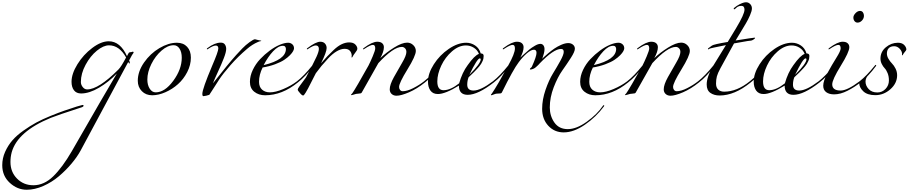

<svg xmlns="http://www.w3.org/2000/svg" viewBox="-579 -831 8078 1707"><path d="M-341 856Q-425 856 -492 794.5Q-559 733 -559 638Q-559 576 -533.5 519Q-508 462 -469.5 417.5Q-431 373 -371 330.5Q-311 288 -256.5 258.5Q-202 229 -129.5 199.5Q-57 170 -7.5 153Q42 136 104 116Q152 102 155 102Q164 102 164 109Q164 112 162 114.5Q160 117 155.5 119.5Q151 122 147.5 123Q144 124 136.5 126.5Q129 129 126 130Q-66 192 -128 217Q-423 338 -475 523Q-486 564 -486 609Q-486 698 -427.5 757Q-369 816 -282 816Q-187 816 -105.5 736.5Q-24 657 59 514Q361 -12 459 -176H458Q389 -103 302 -51.5Q215 0 142 0Q100 0 78.5 -28.5Q57 -57 57 -104Q57 -175 109.5 -260Q162 -345 241 -404.5Q320 -464 388 -464Q490 -464 550 -332L556 -344Q562 -357 566 -361.5Q570 -366 579 -367Q588 -368 589 -368Q590 -368 595.5 -370Q601 -372 603 -372Q604 -372 606.5 -370Q609 -368 609 -366Q609 -360 603 -354Q599 -350 594 -340.5Q589 -331 581.5 -317Q574 -303 569 -294Q575 -282 575 -274Q575 -266 569 -266Q568 -266 561 -280L138 507Q107 564 57 623.5Q7 683 -55.5 736Q-118 789 -194 822.5Q-270 856 -341 856ZM542 -320Q482 -428 390 -428Q341 -428 282.5 -380.5Q224 -333 182 -255Q140 -177 140 -102Q140 -78 156.5 -57Q173 -36 196 -36Q297 -36 474 -213Q499 -238 542 -320Z M994 -451Q1051 -451 1084.5 -415Q1118 -379 1118 -319Q1118 -253 1085.5 -190Q1053 -127 1003 -82.5Q953 -38 891.5 -11Q830 16 774 16Q718 16 682 -20.5Q646 -57 646 -113Q646 -195 701.5 -275Q757 -355 838 -403Q919 -451 994 -451ZM965 -429Q912 -429 857 -381Q802 -333 766.5 -261.5Q731 -190 731 -124Q731 -75 752 -42.5Q773 -10 805 -10Q886 -10 961.5 -112.5Q1037 -215 1037 -318Q1037 -367 1017.5 -398Q998 -429 965 -429Z M1616 -395Q1537 -328 1470.5 -252Q1404 -176 1370 -124.5Q1336 -73 1311 -32.5Q1286 8 1282 12Q1281 13 1254 20Q1230 24 1229 24Q1220 24 1220 3Q1220 -40 1308 -248Q1362 -373 1362 -400Q1362 -426 1340 -426Q1316 -426 1274 -398Q1265 -392 1264 -392Q1260 -392 1260 -396Q1260 -400 1266 -404Q1330 -452 1384 -452Q1409 -452 1420.5 -435.5Q1432 -419 1432 -396Q1432 -368 1411 -314Q1390 -260 1358 -191Q1326 -122 1314 -90Q1453 -267 1520 -341Q1546 -369 1575 -400Q1604 -430 1639.5 -456Q1675 -482 1688 -482L1720 -474Q1724 -473 1730.5 -472Q1737 -471 1740.5 -470Q1744 -469 1744 -467Q1744 -466 1740 -465.5Q1736 -465 1728.5 -463Q1721 -461 1715 -458Q1663 -436 1616 -395Z M1765 -252Q1963 -300 1963 -396Q1963 -407 1956.5 -415.5Q1950 -424 1937 -424Q1895 -424 1849 -375Q1803 -326 1765 -252ZM1778 16Q1721 16 1682 -15Q1643 -46 1643 -103Q1643 -156 1668.5 -209.5Q1694 -263 1733.5 -305Q1773 -347 1819 -381Q1865 -415 1908.5 -433Q1952 -451 1983 -451Q2004 -451 2019.5 -437.5Q2035 -424 2035 -401Q2035 -392 2027 -376.5Q2019 -361 1998.5 -340Q1978 -319 1948 -299Q1918 -279 1867.5 -260Q1817 -241 1756 -231Q1724 -167 1724 -104Q1724 -58 1751 -34Q1778 -10 1821 -10Q1870 -10 1939 -39Q2008 -68 2061 -108Q2123 -156 2197 -248Q2201 -254 2205 -254Q2209 -254 2209 -250Q2209 -248 2207 -244Q2139 -152 2069 -98Q1929 16 1778 16Z M2485 -397Q2452 -397 2414.5 -375Q2377 -353 2338.5 -311.5Q2300 -270 2279 -244.5Q2258 -219 2229 -180Q2144 -8 2125 12Q2120 18 2116 18Q2105 18 2086 -6Q2068 -26 2068 -32Q2068 -44 2085 -66Q2090 -73 2141 -142Q2214 -280 2235 -326.5Q2256 -373 2256 -396Q2256 -427 2228 -427Q2207 -427 2163 -398Q2154 -392 2153 -392Q2149 -392 2149 -396Q2149 -400 2155 -404Q2230 -460 2268 -460Q2296 -460 2310.5 -443.5Q2325 -427 2325 -404Q2325 -368 2275 -268Q2313 -311 2331.5 -331Q2350 -351 2387.5 -386.5Q2425 -422 2459 -438Q2493 -454 2525 -454Q2562 -454 2580 -435.5Q2598 -417 2598 -398Q2598 -385 2579 -362Q2571 -353 2564.5 -342Q2558 -331 2555 -325.5Q2552 -320 2551 -320Q2546 -320 2546 -323Q2546 -324 2547 -328Q2548 -332 2548 -335Q2548 -360 2532.5 -378.5Q2517 -397 2485 -397Z M2834 -411Q2834 -372 2802 -314Q2854 -364 2924.5 -408Q2995 -452 3041 -452Q3072 -452 3095 -430Q3118 -408 3118 -378Q3118 -335 3043.5 -214Q2969 -93 2969 -58Q2969 -42 2978 -31Q2987 -20 3001 -20Q3041 -20 3095 -47.5Q3149 -75 3191 -108Q3253 -156 3327 -248Q3331 -254 3335 -254Q3339 -254 3339 -250Q3339 -248 3337 -244Q3269 -152 3199 -98Q3128 -41 3057.5 -10.5Q2987 20 2946 20Q2920 20 2903 4.5Q2886 -11 2886 -37Q2886 -78 2923 -145Q2960 -212 2997 -274.5Q3034 -337 3034 -369Q3034 -390 3021.5 -402Q3009 -414 2994 -414Q2918 -414 2785 -270L2637 -8Q2634 -3 2627.5 -1Q2621 1 2608 1.5Q2595 2 2586 4Q2574 7 2562 11Q2550 15 2546 15Q2542 15 2542 11Q2542 10 2543.5 8.5Q2545 7 2548 4Q2551 1 2554 -3Q2567 -21 2605 -86Q2668 -195 2697 -248Q2713 -279 2735 -331Q2757 -383 2757 -400Q2757 -432 2737 -432Q2714 -432 2663 -398Q2654 -392 2653 -392Q2649 -392 2649 -396Q2649 -400 2655 -404Q2730 -460 2775 -460Q2804 -460 2819 -446.5Q2834 -433 2834 -411Z M3811 -98Q3670 12 3579 12Q3501 12 3501 -70Q3380 5 3314 5Q3270 5 3248 -25.5Q3226 -56 3226 -105Q3226 -178 3278 -259.5Q3330 -341 3410.5 -396Q3491 -451 3566 -451Q3609 -451 3645.5 -426.5Q3682 -402 3695 -356Q3721 -356 3721 -334Q3721 -321 3718.5 -309Q3716 -297 3709.5 -284.5Q3703 -272 3698.5 -263.5Q3694 -255 3683 -242Q3672 -229 3667.5 -224Q3663 -219 3649.5 -205Q3636 -191 3633 -188Q3627 -182 3611 -167Q3595 -152 3587 -144Q3575 -113 3575 -78Q3575 -26 3631 -26Q3694 -26 3803 -108Q3865 -156 3939 -248Q3943 -254 3947 -254Q3951 -254 3951 -250Q3951 -248 3949 -244Q3881 -152 3811 -98ZM3563 -427Q3500 -427 3439.5 -374.5Q3379 -322 3344 -247.5Q3309 -173 3309 -107Q3309 -29 3364 -29Q3426 -29 3503 -90Q3530 -186 3579 -252Q3639 -337 3679 -352Q3666 -386 3634 -406.5Q3602 -427 3563 -427ZM3594 -166Q3695 -267 3695 -304Q3695 -312 3687 -312Q3664 -312 3594 -166Z M4076 -411Q4076 -373 4047 -319Q4048 -320 4078 -347.5Q4108 -375 4127.5 -391Q4147 -407 4176 -424Q4205 -441 4225 -441Q4242 -441 4252 -428Q4262 -415 4262 -394Q4262 -377 4256.5 -355.5Q4251 -334 4246 -321L4241 -308Q4247 -314 4256.5 -323.5Q4266 -333 4294.5 -357Q4323 -381 4350 -399.5Q4377 -418 4411.5 -433Q4446 -448 4473 -448Q4498 -448 4515 -434Q4532 -420 4532 -398Q4532 -372 4497 -317.5Q4462 -263 4420.5 -204.5Q4379 -146 4344 -55.5Q4309 35 4309 124Q4309 200 4350 258.5Q4391 317 4469 317Q4546 317 4638 251Q4730 185 4781 110Q4785 104 4789 104Q4793 104 4793 108Q4793 110 4791 114Q4721 209 4621.5 277.5Q4522 346 4433 346Q4350 346 4295.5 287Q4241 228 4241 136Q4241 55 4271 -32Q4301 -119 4337 -177.5Q4373 -236 4403 -290.5Q4433 -345 4433 -370Q4433 -396 4409 -396Q4343 -396 4219 -267Q4218 -265 4211.5 -258.5Q4205 -252 4203 -250Q4201 -248 4195 -242.5Q4189 -237 4186 -234.5Q4183 -232 4177.5 -227.5Q4172 -223 4167.5 -221.5Q4163 -220 4157.5 -217.5Q4152 -215 4146.5 -214Q4141 -213 4135 -213Q4132 -213 4132 -216Q4132 -222 4140 -227.5Q4148 -233 4150 -239Q4191 -329 4191 -361Q4191 -389 4168 -389Q4142 -389 4104.5 -356.5Q4067 -324 4033 -278Q3984 -214 3883 -9Q3880 -2 3870.5 -0.5Q3861 1 3847 1Q3833 1 3824 4L3791 16Q3786 16 3786 11Q3786 10 3787 8.5Q3788 7 3790.5 4.5Q3793 2 3795 -1Q3839 -65 3939 -248Q3999 -355 3999 -400Q3999 -432 3979 -432Q3956 -432 3905 -398Q3896 -392 3895 -392Q3891 -392 3891 -396Q3891 -400 3897 -404Q3972 -460 4017 -460Q4046 -460 4061 -446.5Q4076 -433 4076 -411Z M4701 -252Q4899 -300 4899 -396Q4899 -407 4892.5 -415.5Q4886 -424 4873 -424Q4831 -424 4785 -375Q4739 -326 4701 -252ZM4714 16Q4657 16 4618 -15Q4579 -46 4579 -103Q4579 -156 4604.5 -209.5Q4630 -263 4669.5 -305Q4709 -347 4755 -381Q4801 -415 4844.5 -433Q4888 -451 4919 -451Q4940 -451 4955.5 -437.5Q4971 -424 4971 -401Q4971 -392 4963 -376.5Q4955 -361 4934.5 -340Q4914 -319 4884 -299Q4854 -279 4803.5 -260Q4753 -241 4692 -231Q4660 -167 4660 -104Q4660 -58 4687 -34Q4714 -10 4757 -10Q4806 -10 4875 -39Q4944 -68 4997 -108Q5059 -156 5133 -248Q5137 -254 5141 -254Q5145 -254 5145 -250Q5145 -248 5143 -244Q5075 -152 5005 -98Q4865 16 4714 16Z M5270 -411Q5270 -372 5238 -314Q5290 -364 5360.5 -408Q5431 -452 5477 -452Q5508 -452 5531 -430Q5554 -408 5554 -378Q5554 -335 5479.5 -214Q5405 -93 5405 -58Q5405 -42 5414 -31Q5423 -20 5437 -20Q5477 -20 5531 -47.5Q5585 -75 5627 -108Q5689 -156 5763 -248Q5767 -254 5771 -254Q5775 -254 5775 -250Q5775 -248 5773 -244Q5705 -152 5635 -98Q5564 -41 5493.5 -10.5Q5423 20 5382 20Q5356 20 5339 4.5Q5322 -11 5322 -37Q5322 -78 5359 -145Q5396 -212 5433 -274.5Q5470 -337 5470 -369Q5470 -390 5457.5 -402Q5445 -414 5430 -414Q5354 -414 5221 -270L5073 -8Q5070 -3 5063.5 -1Q5057 1 5044 1.5Q5031 2 5022 4Q5010 7 4998 11Q4986 15 4982 15Q4978 15 4978 11Q4978 10 4979.5 8.5Q4981 7 4984 4Q4987 1 4990 -3Q5003 -21 5041 -86Q5104 -195 5133 -248Q5149 -279 5171 -331Q5193 -383 5193 -400Q5193 -432 5173 -432Q5150 -432 5099 -398Q5090 -392 5089 -392Q5085 -392 5085 -396Q5085 -400 5091 -404Q5166 -460 5211 -460Q5240 -460 5255 -446.5Q5270 -433 5270 -411Z M5961 -471Q6117 -496 6128 -496Q6134 -496 6134 -494Q6134 -488 6119.5 -479Q6105 -470 6098 -470Q6089 -470 6066 -466Q6043 -462 6006.5 -455.5Q5970 -449 5947 -445L5826 -224Q5802 -180 5794.5 -152Q5787 -124 5787 -88Q5787 -53 5806.5 -34.5Q5826 -16 5859 -16Q5973 -16 6087 -108Q6149 -156 6223 -248Q6227 -254 6231 -254Q6235 -254 6235 -250Q6235 -248 6233 -244Q6165 -152 6095 -98Q5952 18 5819 18Q5770 18 5737 -5Q5704 -28 5704 -80Q5704 -149 5763 -248L5875 -430Q5734 -402 5729 -398Q5720 -392 5719 -392Q5715 -392 5715 -396Q5715 -400 5721 -404L5751 -426Q5766 -437 5891 -458L5966 -582Q6040 -705 6040 -745Q6040 -779 6012 -779Q5994 -779 5979 -771Q5972 -767 5966 -761Q5960 -755 5956 -751.5Q5952 -748 5949 -748Q5944 -748 5944 -754Q5944 -760 5972 -779Q6024 -811 6053 -811Q6075 -811 6090.5 -795Q6106 -779 6106 -756Q6106 -734 6089 -695Q6072 -656 6053 -624Q6034 -592 6003.5 -541.5Q5973 -491 5961 -471Z M6707 -98Q6566 12 6475 12Q6397 12 6397 -70Q6276 5 6210 5Q6166 5 6144 -25.5Q6122 -56 6122 -105Q6122 -178 6174 -259.5Q6226 -341 6306.5 -396Q6387 -451 6462 -451Q6505 -451 6541.5 -426.5Q6578 -402 6591 -356Q6617 -356 6617 -334Q6617 -321 6614.5 -309Q6612 -297 6605.5 -284.5Q6599 -272 6594.5 -263.5Q6590 -255 6579 -242Q6568 -229 6563.5 -224Q6559 -219 6545.5 -205Q6532 -191 6529 -188Q6523 -182 6507 -167Q6491 -152 6483 -144Q6471 -113 6471 -78Q6471 -26 6527 -26Q6590 -26 6699 -108Q6761 -156 6835 -248Q6839 -254 6843 -254Q6847 -254 6847 -250Q6847 -248 6845 -244Q6777 -152 6707 -98ZM6459 -427Q6396 -427 6335.5 -374.5Q6275 -322 6240 -247.5Q6205 -173 6205 -107Q6205 -29 6260 -29Q6322 -29 6399 -90Q6426 -186 6475 -252Q6535 -337 6575 -352Q6562 -386 6530 -406.5Q6498 -427 6459 -427ZM6490 -166Q6591 -267 6591 -304Q6591 -312 6583 -312Q6560 -312 6490 -166Z M7067 -734Q7084 -734 7093 -721Q7102 -708 7102 -691Q7102 -667 7084.5 -648.5Q7067 -630 7045 -630Q7029 -630 7018.5 -643Q7008 -656 7008 -675Q7008 -694 7027 -714Q7046 -734 7067 -734ZM6972 -411Q6972 -369 6896 -246Q6820 -123 6820 -81Q6820 -26 6895 -26Q6954 -26 7063 -108Q7125 -156 7199 -248Q7203 -254 7207 -254Q7211 -254 7211 -250Q7211 -248 7209 -244Q7141 -152 7071 -98Q7020 -57 6956.5 -24.5Q6893 8 6837 8Q6793 8 6766.5 -11.5Q6740 -31 6740 -69Q6740 -112 6778.5 -183Q6817 -254 6856 -316Q6895 -378 6895 -400Q6895 -432 6875 -432Q6852 -432 6801 -398Q6792 -392 6791 -392Q6787 -392 6787 -396Q6787 -400 6793 -404Q6868 -460 6913 -460Q6942 -460 6957 -446.5Q6972 -433 6972 -411Z M7371 -420Q7338 -420 7322 -402Q7306 -384 7306 -355Q7306 -332 7320 -308Q7334 -284 7351.5 -266.5Q7369 -249 7383 -221Q7397 -193 7397 -162Q7397 -91 7337.5 -38Q7278 15 7203 15Q7132 15 7096 -19.5Q7060 -54 7060 -92Q7060 -102 7068 -110Q7084 -122 7099.5 -136.5Q7115 -151 7122.5 -159Q7130 -167 7131 -167Q7137 -167 7137 -161Q7137 -159 7135 -156.5Q7133 -154 7129.5 -149Q7126 -144 7123 -138Q7116 -122 7116 -106Q7116 -69 7144 -39Q7172 -9 7221 -9Q7264 -9 7294 -40.5Q7324 -72 7324 -116Q7324 -152 7312.5 -180.5Q7301 -209 7286.5 -224Q7272 -239 7260.5 -262Q7249 -285 7249 -310Q7249 -371 7297 -411Q7345 -451 7404 -451Q7441 -451 7460 -431Q7479 -411 7479 -391Q7479 -384 7459 -361Q7456 -358 7452.5 -352Q7449 -346 7447 -342.5Q7445 -339 7444 -339Q7440 -339 7440 -343Q7440 -344 7440.5 -347Q7441 -350 7441 -353Q7440 -377 7419 -398.5Q7398 -420 7371 -420Z"/></svg>

Font: Miama Nueva
Style: Medium
Weight: 400
Italic angle: -28°
Version: Version 1.0